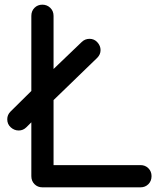

<svg xmlns="http://www.w3.org/2000/svg" viewBox="-20 -801 704 821"><path d="M161 0Q141 0 127.5 -13.5Q114 -27 114 -48V-278L93 -257Q79 -243 60 -243Q41 -243 26 -256.5Q11 -270 11 -291Q11 -310 25 -324L114 -412V-733Q114 -754 127.5 -767.5Q141 -781 161 -781Q181 -781 195 -767.5Q209 -754 209 -733V-506L329 -621Q336 -628 344.5 -631.5Q353 -635 363 -635Q383 -635 396.5 -620Q410 -605 410 -587Q410 -568 396 -554L209 -373V-95H581Q601 -95 614.5 -81.5Q628 -68 628 -48Q628 -27 614.5 -13.5Q601 0 581 0Z"/></svg>

Font: Comfortaa SemiBold
Style: Regular
Weight: 600
Designer: Johan Aakerlund
Foundry: Johan Aakerlund
Version: Version 3.104; ttfautohint (v1.8.1.43-b0c9)